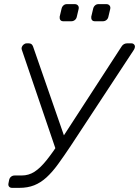

<svg xmlns="http://www.w3.org/2000/svg" viewBox="-20 -910 674 930"><path d="M39 0Q29 0 24 -6Q19 -12 21 -22L24 -37Q26 -48 33.5 -54Q41 -60 51 -60H85Q119 -60 147 -78Q175 -96 205.5 -134Q236 -172 275 -232L569 -685Q574 -693 581 -696.5Q588 -700 595 -700H617Q625 -700 630 -694Q635 -688 633 -680Q632 -676 631 -673.5Q630 -671 628 -668L323 -204Q289 -153 261 -114.5Q233 -76 205 -50.5Q177 -25 145.5 -12.5Q114 0 73 0ZM257 -166 86 -668Q85 -671 84.5 -673.5Q84 -676 85 -680Q87 -688 94 -694Q101 -700 109 -700H120Q127 -700 132 -696.5Q137 -693 140 -685L297 -233ZM440 -807Q430 -807 425.5 -813Q421 -819 422 -829L431 -867Q433 -877 440 -883.5Q447 -890 457 -890H495Q505 -890 510.5 -883.5Q516 -877 514 -867L505 -829Q503 -819 495.5 -813Q488 -807 478 -807ZM287 -807Q277 -807 272.5 -813Q268 -819 269 -829L278 -867Q280 -877 287 -883.5Q294 -890 304 -890H342Q352 -890 357.5 -883.5Q363 -877 361 -867L352 -829Q350 -819 342.5 -813Q335 -807 325 -807Z"/></svg>

Font: Rubik Light
Style: Italic
Weight: 300
Italic angle: -12°
Designer: Hubert and Fischer
Foundry: Hubert and Fischer
Version: Version 2.300;gftools[0.9.30]